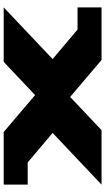

<svg xmlns="http://www.w3.org/2000/svg" viewBox="215 -785 570 1040"><g transform="rotate(90 500.0 -265.0)"><path d="M20 0 300 -265 140 -400H20V-530H305L505 -360L685 -530H980L700 -265L860 -130H980V0H695L495 -170L315 0Z"/></g></svg>

Font: Stalinist One
Style: Regular
Weight: 400
Designer: Jovanny Lemonad
Foundry: Alexey Maslov, Jovanny Lemonad
Version: Version 3.004